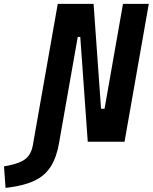

<svg xmlns="http://www.w3.org/2000/svg" viewBox="-150 -713 769 966"><path d="M291.5 0 253.9 -527.3H241.2L148.9 -3.9L147.9 2.9Q135.3 77.1 106 123.8Q76.7 170.4 25.1 195.3Q-26.4 220.2 -106.9 230.5L-122.1 232.4L-129.9 124L-108.9 120.1Q-49.8 108.9 -21.2 86.2Q7.3 63.5 15.6 16.1L20.5 -12.2L140.6 -693.4H320.8L358.4 -166H376L468.8 -693.4H598.6L476.6 0Z"/></svg>

Font: Cascadia Code PL
Style: Bold Italic
Weight: 700
Italic angle: -10°
Monospace: yes
Designer: Aaron Bell
Foundry: Saja Typeworks
Version: Version 2404.023; ttfautohint (v1.8.4)